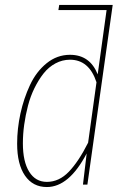

<svg xmlns="http://www.w3.org/2000/svg" viewBox="-20 -752 508 782"><path d="M439 -731.9 335.9 0H317.9L333 -127Q261.2 9.8 170.9 9.8Q113.8 9.8 81.8 -36.6Q49.8 -83 49.8 -167Q49.8 -227.5 63.2 -289.3Q76.7 -351.1 102.1 -405.5Q127.4 -460 169.9 -494.4Q212.4 -528.8 265.1 -528.8Q346.2 -528.8 377.9 -449.2L414.1 -710.9H217.8L221.2 -731.9ZM338.9 -170.9 373 -417Q342.8 -508.8 265.1 -508.8Q233.9 -508.8 206.1 -493.9Q178.2 -479 157.7 -453.1Q137.2 -427.2 120.6 -393.6Q104 -359.9 94 -321.5Q84 -283.2 78.6 -244.4Q73.2 -205.6 73.2 -168Q73.2 -93.8 98.9 -52.5Q124.5 -11.2 170.9 -11.2Q220.7 -11.2 260.5 -52.7Q300.3 -94.2 338.9 -170.9Z"/></svg>

Font: Fira Sans Compressed Thin
Style: Italic
Weight: 100
Width: 3
Italic angle: -8°
Designer: Carrois Corporate & Edenspiekermann AG
Foundry: Carrois Corporate GbR & Edenspiekermann AG
Version: Version 4.203;PS 004.203;hotconv 1.0.88;makeotf.lib2.5.64775